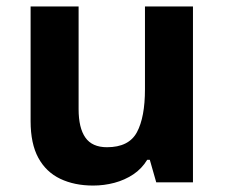

<svg xmlns="http://www.w3.org/2000/svg" viewBox="-20 -566 697 596"><path d="M579 -546V0H465L445 -70H437Q420 -42 393.5 -24.5Q367 -7 335 1.5Q303 10 269 10Q211 10 167 -11Q123 -32 99 -76Q75 -120 75 -190V-546H224V-227Q224 -169 245 -139Q266 -109 312 -109Q380 -109 405 -155.5Q430 -202 430 -289V-546Z"/></svg>

Font: Noto Sans Canadian Aboriginal
Style: Regular
Weight: 400
Designer: Monotype Design Team, Typotheque's Kevin King
Foundry: Monotype Imaging Inc.
Version: Version 2.002